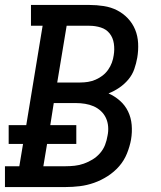

<svg xmlns="http://www.w3.org/2000/svg" viewBox="-29 -755 649 775"><path d="M-9 0V-84H49L64 -174H6V-250H77L143 -651H96V-735H332Q361 -735 390 -730.5Q419 -726 443.5 -713.5Q468 -701 487 -681Q506 -661 516.5 -635.5Q527 -610 528.5 -580.5Q530 -551 525 -522Q521 -499 513 -476Q505 -453 489 -434Q473 -415 452.5 -401Q432 -387 409 -378Q434 -367 455 -348.5Q476 -330 488 -305Q500 -280 502.5 -251Q505 -222 500 -192Q495 -164 483.5 -135.5Q472 -107 452 -84Q432 -61 405.5 -44Q379 -27 350.5 -17Q322 -7 293 -3.5Q264 0 236 0ZM295 -422Q311 -422 326.5 -424.5Q342 -427 357 -433.5Q372 -440 385 -450Q398 -460 407.5 -473.5Q417 -487 422.5 -502Q428 -517 430 -532Q434 -556 430.5 -579.5Q427 -603 413.5 -620Q400 -637 378 -644Q356 -651 332 -651H240L202 -422ZM146 -84H236Q254 -84 272.5 -86Q291 -88 309.5 -94.5Q328 -101 345 -111.5Q362 -122 375 -137Q388 -152 395 -170Q402 -188 405 -207Q409 -225 407.5 -244Q406 -263 398.5 -279Q391 -295 378 -307Q365 -319 349 -326Q333 -333 314.5 -336Q296 -339 277 -339H188L174 -250H279V-174H161Z"/></svg>

Font: Iosevka Slab Medium Extended
Style: Italic
Weight: 500
Width: 7
Italic angle: -9°
Monospace: yes
Designer: Belleve Invis
Foundry: Belleve Invis
Version: Version 11.1.0; ttfautohint (v1.8.3)